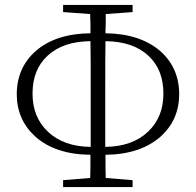

<svg xmlns="http://www.w3.org/2000/svg" viewBox="-20 -755 795 779"><path d="M518 4V-24L409 -33C408 -54 408 -85 408 -127C503 -128 578 -153 633 -202C682 -247 707 -304 707 -373C707 -444 681 -503 630 -548C575 -595 501 -619 408 -620C408 -629 408 -642 409 -659C409 -676 409 -689 409 -698L518 -706V-735H236V-706L346 -698C346 -689 346 -676 347 -659C347 -642 347 -629 347 -620C253 -619 179 -595 125 -548C74 -503 48 -444 48 -373C48 -304 73 -247 122 -202C176 -153 251 -128 347 -127C347 -85 347 -54 346 -33L236 -24V4ZM348 -159C275 -160 217 -180 174 -221C133 -260 112 -311 112 -375C112 -440 132 -491 173 -529C215 -568 273 -587 347 -588C348 -544 348 -478 348 -390V-333C348 -275 348 -217 348 -159ZM407 -159C407 -217 407 -275 407 -333V-391C407 -478 407 -544 408 -588C482 -587 540 -568 582 -529C623 -491 643 -440 643 -375C643 -311 622 -260 581 -221C538 -180 480 -160 407 -159Z"/></svg>

Font: AllPunType ExtraLight
Style: Regular
Weight: 280
Version: 1.0